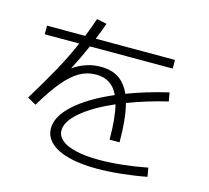

<svg xmlns="http://www.w3.org/2000/svg" viewBox="-113 -910 1164 1070"><g transform="rotate(15 469.0 -375.0)"><path d="M540.5 -346.2Q421.4 -294.4 354.2 -237.3Q287.1 -180.2 287.1 -128.9Q287.1 -95.7 315.7 -72Q344.2 -48.3 399.2 -35.9Q454.1 -23.4 531.2 -23.4Q592.8 -23.4 665 -31Q737.3 -38.6 808.6 -52.7L817.4 -2Q749.5 11.2 671.9 19.3Q594.2 27.3 531.2 27.3Q436.5 27.3 368.2 9.3Q299.8 -8.8 263.7 -43Q227.5 -77.1 227.5 -125Q227.5 -193.8 305.7 -264.4Q383.8 -335 523.4 -395Q503.4 -438 471.4 -458.3Q439.5 -478.5 393.6 -478.5Q344.2 -478.5 300.5 -454.1Q256.8 -429.7 211.2 -375.5Q165.5 -321.3 110.4 -228.5L60.5 -256.8Q131.8 -373.5 177 -456.1Q222.2 -538.6 257.8 -621.1H58.6V-670.9H278.8Q301.3 -727.1 318.4 -778.3L376 -766.6Q361.3 -724.6 339.8 -670.9H796.9V-621.1H319.3Q287.1 -546.9 249.5 -475.6Q323.7 -527.3 408.2 -527.3Q469.7 -527.3 511.5 -500.5Q553.2 -473.6 578.1 -417Q688 -459 814.5 -488.3L823.2 -438.5Q699.2 -408.7 594.7 -368.2Q617.2 -284.2 617.2 -147.5H559.6Q559.6 -273.4 540.5 -346.2Z"/></g></svg>

Font: Pretendard Light
Style: Regular
Weight: 300
Designer: Base glyphs from Inter by Rasmus Andersson; Hangeul glyphs from Noto Sans CJK(Source Han Sans) by Jang Soo-young and Kan
Foundry: Kil Hyung-jin
Version: Version 1.309